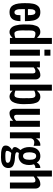

<svg xmlns="http://www.w3.org/2000/svg" viewBox="1430 -2345 1102 4002"><g transform="rotate(90 1981.0 -344.0)"><path d="M295.4 -375Q295.4 -451.2 287.1 -481.4Q273.4 -531.2 234.4 -531.2Q173.8 -531.2 171.4 -431.2Q170.4 -399.4 170.4 -388.2V-375ZM170.4 -281.2Q170.4 -204.1 171.9 -185.5Q183.1 -96.7 232.9 -93.8Q264.6 -93.8 277.8 -113.8Q291 -133.8 293.5 -157.7Q295.9 -181.6 295.9 -218.8H420.4Q420.4 -106.4 376 -48.8Q331.1 8.8 230.5 8.8Q129.9 8.8 87.4 -68.4Q60.5 -116.7 53.2 -180.7Q45.4 -244.6 45.4 -309.1Q44.9 -373.5 47.9 -409.2Q50.8 -444.3 57.6 -481.4Q64.5 -518.6 78.1 -544.4Q91.8 -570.3 111.3 -591.8Q131.8 -613.3 162.1 -623Q192.4 -633.8 232.9 -633.8Q273.4 -633.8 303.7 -623Q334 -612.3 354.5 -591.8Q396 -548.3 408.2 -481.9Q420.4 -416 420.4 -327.1V-312.5H170.4Z M771 -563V-874.5H896V0H771V-56.6Q742.7 -27.3 713.4 -9.3Q684.1 8.8 647 8.8Q610.4 8.8 582 -9.8Q531.2 -43 510.3 -118.7Q489.7 -194.8 489.7 -281.7V-287.6Q489.7 -442.4 498.5 -479.5Q507.3 -516.6 518.6 -547.9Q529.8 -579.1 545.9 -594.7Q562 -610.4 586.9 -622.1Q611.8 -633.8 648.9 -633.8Q686 -633.8 714.4 -613.3Q742.7 -592.8 771 -563ZM677.2 -531.2Q652.8 -531.2 643.1 -519.5Q633.3 -507.8 628.4 -500Q614.3 -475.1 614.3 -398.4L614.7 -344.2Q614.7 -322.8 614.3 -293Q614.3 -263.2 614.3 -241.7Q614.3 -219.7 616.2 -204.1Q618.2 -188.5 620.1 -170.4Q624 -140.6 638.2 -117.2Q652.3 -93.8 677.2 -93.8Q722.7 -93.8 771 -113.3V-506.3Q729 -531.2 677.2 -531.2Z M1015.6 -843.8H1140.6V-718.8H1015.6ZM1015.6 -625H1140.6V0H1015.6Z M1547.9 -633.8Q1585.4 -633.8 1610.4 -604.5Q1635.3 -575.2 1635.3 -532.7V0H1510.3V-468.8Q1510.3 -502 1501 -516.6Q1492.2 -531.2 1469.7 -531.2Q1447.3 -531.2 1429.2 -523.9Q1411.1 -516.6 1385.3 -494.6V0H1260.3V-625H1385.3V-557.6Q1413.1 -583 1430.7 -596.7Q1448.2 -610.4 1479.5 -622.1Q1510.7 -633.8 1547.9 -633.8Z M2150.9 -281.7Q2150.4 -137.2 2103.5 -56.6Q2086.9 -28.3 2058.6 -9.8Q2030.3 8.8 1993.7 8.8Q1956.5 8.8 1927.2 -9.3Q1897.9 -27.3 1869.6 -56.6V0H1744.6V-874.5H1869.6V-563Q1922.9 -619.1 1956.5 -628.9Q1974.6 -633.8 2001.5 -633.8Q2028.3 -633.8 2053.2 -622.1Q2078.1 -610.4 2094.2 -594.7Q2110.4 -578.6 2121.6 -548.3Q2142.6 -492.2 2146.5 -432.1Q2150.9 -372.1 2150.9 -290ZM1963.4 -531.2Q1911.6 -531.2 1869.6 -506.3V-113.3Q1918 -93.8 1963.4 -93.8Q2003.9 -93.8 2016.6 -150.4Q2027.3 -196.8 2026.9 -266.6L2025.9 -344.2L2026.4 -401.9Q2026.4 -475.1 2010.7 -503.4Q1995.1 -531.2 1963.4 -531.2Z M2248.5 -92.3V-625H2373.5V-130.4Q2374 -110.8 2385.7 -98.6Q2397.5 -86.4 2412.1 -86.4Q2426.8 -86.4 2436.5 -88.9Q2446.3 -91.8 2456.1 -97.7Q2465.8 -103.5 2470.7 -107.4Q2476.6 -111.3 2486.3 -119.6Q2496.1 -128.4 2498.5 -130.4V-625H2623.5V0H2498.5V-67.4Q2440.4 -17.1 2420.9 -8.8Q2378.9 8.8 2338.4 8.8Q2298.3 8.8 2273.4 -20.5Q2248.5 -49.8 2248.5 -92.3Z M2999 -633.8Q3000.5 -633.8 3019 -631.8V-493.7Q2984.4 -507.3 2947.3 -507.3Q2910.2 -507.3 2886.7 -483.9Q2862.8 -460.4 2862.8 -421.9V0H2737.8V-625H2862.8V-541.5Q2881.8 -579.1 2918 -606.4Q2954.1 -633.8 2999 -633.8Z M3232.4 -546.9Q3186.5 -546.9 3170.4 -503.4Q3154.3 -460 3154.3 -406.2Q3154.3 -273.4 3232.4 -273.4Q3310.5 -273.4 3310.5 -410.2Q3310.5 -546.9 3232.4 -546.9ZM3373 48.3Q3373 39.6 3371.1 32.2Q3364.3 -4.9 3272.9 -15.6L3169.9 -27.8Q3151.4 -14.2 3137.7 11.7Q3124 37.1 3124 66.4Q3124 95.7 3218.8 95.7L3263.7 94.7Q3373 94.7 3373 48.3ZM3044.9 -406.2Q3044.9 -543.9 3128.9 -603.5Q3171.9 -633.8 3234.9 -633.8Q3296.9 -633.8 3335 -599.6Q3351.6 -585 3367.2 -560.1Q3406.7 -633.8 3482.4 -633.8V-531.2Q3435.5 -531.2 3404.3 -500Q3419.9 -454.1 3419.9 -397.5Q3419.9 -340.8 3400.4 -290.5Q3380.9 -240.2 3336.9 -210Q3293.9 -179.7 3232.4 -179.7Q3214.4 -179.7 3192.9 -183.1L3169.4 -187Q3168.5 -184.6 3164.6 -178.7Q3160.2 -172.9 3156.2 -165Q3152.3 -157.7 3152.3 -146Q3152.3 -134.3 3164.6 -125.5Q3176.8 -116.2 3198.2 -112.3Q3219.7 -108.4 3239.3 -106.4Q3258.8 -104.5 3283.7 -103.5Q3308.1 -102.5 3326.7 -99.6Q3345.7 -96.7 3367.2 -91.8Q3421.9 -79.1 3452.1 -50.3Q3482.4 -22 3482.4 31.2Q3482.4 128.9 3390.1 166Q3337.9 187.5 3256.8 187Q3175.8 187 3150.9 183.1Q3126 178.7 3104 174.8Q3069.3 168.5 3041.5 148.9Q3013.7 129.4 3013.7 87.9Q3013.7 46.4 3040 11.7Q3066.4 -22.9 3107.4 -43.5Q3082 -50.8 3063.5 -64.5Q3044.9 -78.1 3044.9 -101.1Q3044.9 -124 3054.7 -142.1Q3064.5 -159.2 3067.4 -165Q3070.3 -170.9 3078.1 -180.7Q3085 -190.4 3087.9 -194.3Q3090.8 -198.2 3098.6 -208Q3106.4 -217.8 3107.4 -218.8Q3044.9 -293 3044.9 -406.2Z M3822.3 -633.8Q3859.9 -633.8 3884.8 -604.5Q3909.7 -575.2 3909.7 -532.7V0H3784.7V-468.8Q3784.2 -501 3776.4 -516.1Q3768.6 -531.2 3736.3 -531.2Q3704.1 -531.2 3659.7 -494.6V0H3534.7V-875H3659.7V-557.6Q3687.5 -583 3705.1 -596.7Q3722.7 -610.4 3753.9 -622.1Q3785.2 -633.8 3822.3 -633.8Z"/></g></svg>

Font: Oswald
Style: Book
Weight: 400
Designer: vernon adams
Foundry: vernon adams
Version: Version 1.000